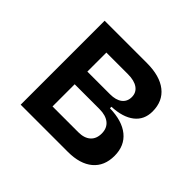

<svg xmlns="http://www.w3.org/2000/svg" viewBox="-126 -678 837 837"><g transform="rotate(45 293.0 -259.0)"><path d="M86.9 0V-517.6H347.7Q427.2 -517.6 470.9 -483.2Q514.6 -448.7 514.6 -385.7Q514.6 -334.5 477.5 -305.4Q440.4 -276.4 373 -273.4V-264.2Q449.7 -262.7 491.9 -228.3Q534.2 -193.8 534.2 -131.8Q534.2 -68.8 493.2 -34.4Q452.1 0 377.9 0ZM190.4 -92.8H349.6Q385.7 -92.8 405.8 -110.6Q425.8 -128.4 425.8 -161.1Q425.8 -193.8 404.1 -211.7Q382.3 -229.5 342.8 -229.5H190.4ZM190.4 -307.6H330.1Q366.2 -307.6 386.2 -323Q406.2 -338.4 406.2 -366.2Q406.2 -394 384.5 -409.4Q362.8 -424.8 323.2 -424.8H190.4Z"/></g></svg>

Font: Cascadia Code NF
Style: Regular
Weight: 400
Monospace: yes
Designer: Aaron Bell
Foundry: Saja Typeworks
Version: Version 2404.023; ttfautohint (v1.8.4)